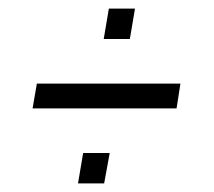

<svg xmlns="http://www.w3.org/2000/svg" viewBox="-20 -480 500 448"><path d="M56 -227 66 -285H401L392 -227ZM162 -52 174 -123H236L223 -52ZM222 -389 234 -460H295L283 -389Z"/></svg>

Font: Archivo ExtraCondensed Light
Style: Italic
Weight: 300
Width: 2
Italic angle: -10°
Designer: Hector Gatti
Foundry: Omnibus-Type
Version: Version 2.001